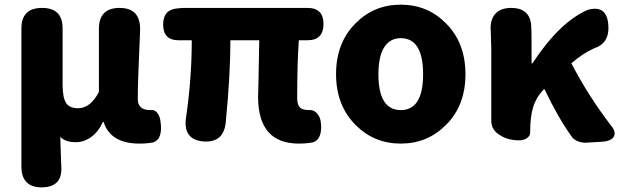

<svg xmlns="http://www.w3.org/2000/svg" viewBox="-20 -603 2692 825"><path d="M159 202Q72 202 72 112V-183V-481Q72 -569 161 -569Q249 -569 249 -481V-239Q249 -182 265 -159Q280 -138 315 -138Q369 -138 405 -208V-479Q405 -569 494 -569Q585 -569 582 -472Q572 -254 572 -178Q572 -130 625 -130Q626 -130 627 -130Q643 -133 655 -119Q666 -106 669 -86Q682 -6 638 9Q611 14 579 14Q455 14 425 -79H422Q403 -37 372 -14.5Q341 8 305 8Q261 8 239 -15Q241 63 243 106Q252 202 159 202Z M1264 14Q1089 14 1089 -187Q1089 -201 1091 -270Q1093 -378 1094 -430H970Q970 -280 950 -78Q942 9 858 5Q763 -1 780 -102Q804 -269 804 -430H747Q681 -430 681 -498Q681 -562 743 -567L767 -569H1068H1301Q1370 -569 1370 -500Q1370 -430 1301 -430H1264Q1257 -333 1257 -180Q1257 -152 1270 -140Q1281 -130 1309 -130Q1327 -132 1342 -116Q1355 -102 1358 -81Q1363 -49 1356 -26Q1348 2 1323 9Q1295 14 1264 14Z M1702 14Q1588 14 1509 -65Q1424 -149 1424 -284.5Q1424 -420 1509 -504Q1588 -583 1702 -583Q1816 -583 1895 -504Q1980 -420 1980 -284Q1980 -148 1895 -65Q1816 14 1702 14ZM1702 -130Q1798 -130 1798 -284Q1798 -439 1702 -439Q1654 -439 1629 -397Q1606 -358 1606 -284Q1606 -130 1702 -130Z M2463 4Q2446 -3 2438 -14Q2379 -95 2319 -221L2317 -219Q2285 -187 2271 -143Q2258 -101 2258 -35V-33Q2258 -18 2242 -8Q2228 0 2210 0Q2164 0 2130 -21Q2091 -44 2091 -83V-196V-392Q2091 -411 2089 -461Q2089 -464 2089 -465Q2084 -514 2106.5 -541.5Q2129 -569 2177 -569Q2252 -569 2262 -501Q2264 -478 2264 -427V-331H2268Q2384 -508 2506 -561Q2588 -583 2594 -495Q2600 -417 2532 -395Q2485 -374 2435 -331Q2508 -191 2605 -64Q2628 -37 2618 -17Q2608 3 2567 6L2499 10Q2480 11 2463 4Z"/></svg>

Font: GenSenRounded TW H
Style: Regular
Weight: 900
Version: Version 1.501;PS 1;hotconv 16.6.51;makeotf.lib2.5.65220